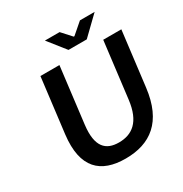

<svg xmlns="http://www.w3.org/2000/svg" viewBox="-189 -964 1068 1120"><g transform="rotate(-30 345.0 -404.0)"><path d="M100 -287C74 -72 170 12 336 12C503 12 619 -72 645 -287L690 -654H568L522 -278C505 -136 437 -89 349 -89C262 -89 210 -136 227 -278L273 -654H145ZM507 -820 433 -756H428L370 -820H271L363 -704H486L606 -820Z"/></g></svg>

Font: Falling Sky
Style: ExtObl
Weight: 400
Designer: Paul D. Hunt
Foundry: Adobe Systems Incorporated
Version: Version 1.02